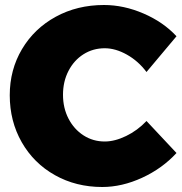

<svg xmlns="http://www.w3.org/2000/svg" viewBox="-20 -734 730 768"><path d="M399 -541Q352 -541 314 -517Q276 -493 254 -450.5Q232 -408 232 -355Q232 -302 254 -259.5Q276 -217 314 -192.5Q352 -168 399 -168Q439 -168 484.5 -190Q530 -212 566 -250L686 -122Q629 -60 548.5 -23Q468 14 389 14Q284 14 199.5 -33.5Q115 -81 67 -165Q19 -249 19 -353Q19 -455 68 -537.5Q117 -620 203 -667Q289 -714 396 -714Q475 -714 554 -680Q633 -646 686 -589L566 -446Q533 -490 487.5 -515.5Q442 -541 399 -541Z"/></svg>

Font: Gontserrat ExtraBold
Style: Regular
Weight: 800
Designer: Julieta Ulanovsky
Foundry: Julieta Ulanovsky
Version: Version 6.001